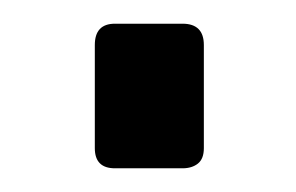

<svg xmlns="http://www.w3.org/2000/svg" viewBox="-20 -141 250 162"><path d="M77 1Q60 1 60 -16V-103Q60 -121 77 -121H134Q152 -121 152 -103V-16Q152 -7 147 -3Q142 1 134 1Z"/></svg>

Font: Exo Thin Medium
Style: Regular
Weight: 500
Version: Version 2.000